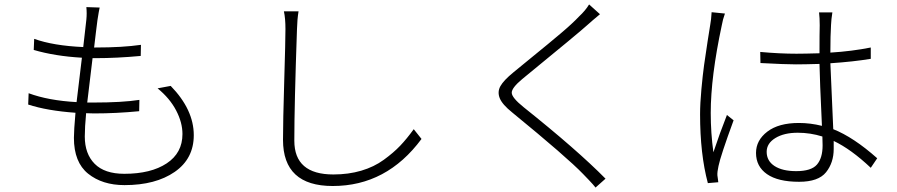

<svg xmlns="http://www.w3.org/2000/svg" viewBox="-20 -804 4040 865"><path d="M690 -406 749 -417Q853 -310 853 -195Q853 -89 767 -29.5Q681 30 541 30Q441 30 377 -21.5Q313 -73 313 -183Q313 -216 320 -296Q193 -305 107 -333L109 -384Q198 -351 325 -344Q330 -389 349 -544Q227 -551 132 -579L134 -629Q220 -598 355 -592Q365 -674 369 -715Q372 -744 369 -772L429 -770Q426 -758 419 -713Q417 -699 412 -657.5Q407 -616 404 -590H411Q532 -590 615 -602L614 -552Q506 -542 411 -542H397Q378 -387 373 -342H399Q531 -342 608 -354L607 -303Q504 -293 404 -293Q380 -293 368 -294Q362 -231 362 -189Q362 -111 406.5 -66Q451 -21 540 -21Q660 -21 731 -68Q802 -115 802 -200Q802 -252 773.5 -306.5Q745 -361 690 -406Z M1259 -753H1325Q1319 -716 1318 -673Q1306 -331 1306 -170Q1306 -18 1482 -18Q1550 -18 1607.5 -35Q1665 -52 1709 -84Q1753 -116 1783 -147.5Q1813 -179 1844 -222L1879 -178Q1722 34 1479 34Q1255 34 1255 -174Q1255 -256 1260.5 -438.5Q1266 -621 1266 -673Q1266 -722 1259 -753Z M2634 -784 2683 -740Q2674 -733 2651.5 -713.5Q2629 -694 2627 -692Q2591 -659 2333 -448Q2285 -408 2285.5 -386Q2286 -364 2338 -322Q2581 -128 2708 1L2663 41Q2654 29 2633 7Q2612 -15 2607 -20Q2536 -94 2288 -297Q2243 -333 2231.5 -361.5Q2220 -390 2234.5 -416Q2249 -442 2293 -478Q2313 -495 2381.5 -550.5Q2450 -606 2505 -652.5Q2560 -699 2589 -730Q2618 -757 2634 -784Z M3186 -749 3246 -743Q3236 -715 3232 -691Q3182 -458 3182 -295Q3182 -205 3194 -118Q3223 -205 3255 -286L3285 -262Q3226 -101 3217 -56Q3211 -29 3212 -14Q3213 -8 3214.5 4Q3216 16 3216 17L3169 21Q3134 -110 3134 -289Q3134 -338 3140 -402.5Q3146 -467 3152 -510.5Q3158 -554 3168 -618.5Q3178 -683 3180 -694Q3184 -714 3186 -749ZM3686 -149Q3686 -173 3685 -189Q3631 -206 3574 -206Q3512 -206 3473 -182Q3434 -158 3434 -120Q3434 -79 3469.5 -56Q3505 -33 3567 -33Q3635 -33 3660.5 -62.5Q3686 -92 3686 -149ZM3932 -91 3903 -48Q3814 -132 3736 -169V-133Q3736 -71 3701.5 -28Q3667 15 3580 15Q3485 15 3435.5 -19.5Q3386 -54 3386 -115Q3386 -172 3437 -211Q3488 -250 3579 -250Q3631 -250 3683 -237Q3673 -449 3672 -516Q3602 -514 3566 -514Q3518 -514 3406 -520L3405 -570Q3493 -562 3568 -562Q3604 -562 3672 -564Q3672 -658 3673 -690Q3673 -724 3670 -748H3730Q3725 -717 3724 -692Q3721 -644 3721 -567Q3818 -573 3903 -590V-539Q3825 -526 3721 -519Q3721 -517 3734 -222Q3825 -186 3932 -91Z"/></svg>

Font: Noto Sans Korean Light
Style: Regular
Weight: 300
Designer: Ryoko NISHIZUKA  (kana & ideographs); Paul D. Hunt (Latin, Greek & Cyrillic); Wenlong ZHANG  (bopomofo); Sandoll Communi
Foundry: Adobe Systems Incorporated
Version: Version 1.000;PS 1;hotconv 1.0.78;makeotf.lib2.5.61930